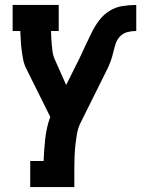

<svg xmlns="http://www.w3.org/2000/svg" viewBox="-20 -540 570 775"><path d="M102 215V110H156Q157 87 158.5 64.5Q160 42 162.5 20Q165 -2 170 -24.5Q175 -47 183 -68L87 -261Q78 -278 74 -297.5Q70 -317 67.5 -336.5Q65 -356 64 -375.5Q63 -395 62 -415H31V-520H217V-415H186Q186 -401 187 -387Q188 -373 189 -359.5Q190 -346 192 -332Q194 -318 199 -305L247 -197L302 -307Q314 -333 326 -358.5Q338 -384 350.5 -409.5Q363 -435 380.5 -458Q398 -481 422 -496Q446 -511 474 -515.5Q502 -520 530 -520V-415Q512 -415 494.5 -410.5Q477 -406 464.5 -393Q452 -380 446.5 -362.5Q441 -345 437 -328Q433 -311 427 -294Q421 -277 413 -261L305 -44Q295 -24 291 -1Q287 22 284.5 44.5Q282 67 281 90Q280 113 280 136V215Z"/></svg>

Font: Iosevka Curly Slab Extrabold
Style: Regular
Weight: 800
Monospace: yes
Designer: Belleve Invis
Foundry: Belleve Invis
Version: Version 22.1.2; ttfautohint (v1.8.4)